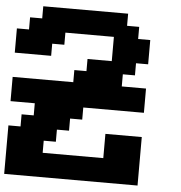

<svg xmlns="http://www.w3.org/2000/svg" viewBox="-58 -930 929 986"><g transform="rotate(5 406.0 -437.5)"><path d="M0 0H687.5V-250H500V-125H187.5V-187.5H250V-250H312.5V-312.5H375V-375H687.5V-500H562.5V-562.5H625V-625H687.5V-750H625V-812.5H562.5V-875H125V-812.5H62.5V-750H0V-625H187.5V-687.5H250V-750H500V-625H375V-562.5H312.5V-500H0V-375H125V-312.5H62.5V-250H0Z"/></g></svg>

Font: Faithful 32x
Style: Semibold
Weight: 400
Foundry: Faithful Resource Pack
Version: Version 1.0; January 27, 2023